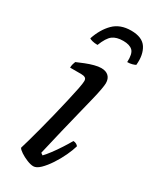

<svg xmlns="http://www.w3.org/2000/svg" viewBox="-182 -753 658 806"><g transform="rotate(30 146.5 -349.5)"><path d="M130 0Q117 0 98.5 -7.5Q80 -15 65 -25Q50 -35 47 -42Q51 -54 59 -83Q67 -112 77.5 -151Q88 -190 98 -231.5Q108 -273 117 -311.5Q126 -350 131.5 -378Q137 -406 137 -417Q137 -428 130 -432Q123 -436 111 -436H57Q57 -445 59.5 -454Q62 -463 64 -467Q80 -474 100 -482Q120 -490 139 -495Q158 -500 172 -500Q195 -500 207.5 -488Q220 -476 220 -454Q220 -445 216 -422.5Q212 -400 203.5 -366Q195 -332 184 -287Q173 -242 159.5 -187Q146 -132 131 -66L141 -59Q151 -69 166.5 -89.5Q182 -110 197.5 -134Q213 -158 223 -176Q232 -176 238.5 -172Q245 -168 247 -164Q241 -143 228 -115Q215 -87 197.5 -60.5Q180 -34 162.5 -17Q145 0 130 0ZM109 -576Q94 -576 83 -579Q72 -582 69 -585Q86 -636 117.5 -667.5Q149 -699 202 -699Q256 -699 276.5 -667.5Q297 -636 292 -585Q287 -582 276.5 -579Q266 -576 253 -576Q255 -617 240.5 -631Q226 -645 195 -645Q162 -645 143.5 -631Q125 -617 109 -576Z"/></g></svg>

Font: Texturina Medium 12pt Light
Style: Italic
Weight: 300
Italic angle: -11°
Version: Version 1.002